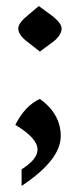

<svg xmlns="http://www.w3.org/2000/svg" viewBox="-20 -464 261 642"><path d="M52.2 157.7V102.1Q105.5 68.8 105.5 36.1Q105.5 -2 31.2 -46.4Q63.5 -110.4 113.3 -133.3Q183.1 -83 183.1 -8.8Q183.1 70.8 52.2 157.7ZM113.3 -291.5 74.7 -321.8Q41 -346.2 41 -368.7Q41 -386.7 72.8 -412.6L109.9 -443.8L152.3 -412.6Q186 -387.2 186 -368.7Q186 -345.2 154.3 -321.8Z"/></svg>

Font: Balgruf
Style: Regular
Weight: 500
Designer: Paul James MIller
Foundry: High-Logic / Made with FontCreator
Version: Version 1.201;March 28, 2021;FontCreator 13.0.0.2683 64-bit